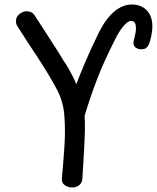

<svg xmlns="http://www.w3.org/2000/svg" viewBox="-20 -816 697 853"><path d="M301 17Q283 17 268 7Q253 -3 255 -24Q261 -88 266 -161.5Q271 -235 266 -300Q264 -333 255 -363.5Q246 -394 233 -418Q215 -452 193 -488.5Q171 -525 147 -561.5Q123 -598 100 -633Q77 -668 57 -700Q53 -706 52 -711.5Q51 -717 51 -723Q51 -736 58.5 -745.5Q66 -755 77 -760.5Q88 -766 99 -766Q109 -766 118.5 -761.5Q128 -757 135 -746Q155 -716 177.5 -680.5Q200 -645 222.5 -610.5Q245 -576 262 -547Q273 -532 282.5 -515Q292 -498 301.5 -480Q311 -462 319 -442Q335 -484 358 -538.5Q381 -593 419 -671Q450 -733 487.5 -764.5Q525 -796 565 -796Q594 -796 614.5 -784Q635 -772 646 -750.5Q657 -729 657 -698Q657 -684 652.5 -658.5Q648 -633 640 -616Q636 -608 629 -602.5Q622 -597 606 -597Q594 -597 583.5 -604Q573 -611 573 -625Q573 -633 578.5 -653Q584 -673 584 -692Q584 -705 579.5 -714Q575 -723 561 -723Q548 -723 528.5 -700Q509 -677 492 -642Q441 -542 410.5 -462Q380 -382 356 -302Q358 -268 357 -231.5Q356 -195 354 -158Q352 -121 350 -87Q348 -53 346 -24Q345 -3 331.5 7Q318 17 301 17Z"/></svg>

Font: Playpen Sans
Style: Regular
Weight: 400
Designer: Laura Meseguer, Veronika Burian, José Scaglione, Kostas Bartsokas, Vera Evstafieva, Tom Grace, Yorlmar Campos
Foundry: TypeTogether
Version: Version 2.000